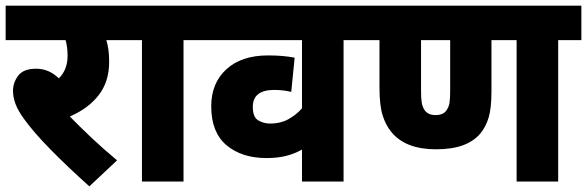

<svg xmlns="http://www.w3.org/2000/svg" viewBox="-20 -642 2076 679"><path d="M394 -75 296 17Q219 -52 159.5 -112.5Q100 -173 66 -220Q44 -250 35 -274Q26 -298 26 -321Q26 -350 44.5 -374.5Q63 -399 108 -399Q153 -399 188 -365Q219 -395 219 -445Q219 -475 212 -500H0V-622H427V-500H356Q361 -485 363.5 -466Q366 -447 366 -423Q366 -353 329 -305.5Q292 -258 227 -230Q262 -194 304.5 -154Q347 -114 394 -75Z M629 -500V0H482V-500H414V-622H711V-500Z M1277 -500H1195V0H1048V-113Q1021 -98 991 -90.5Q961 -83 923 -83Q835 -83 781 -128.5Q727 -174 727 -266Q727 -348 780.5 -397Q834 -446 928 -446Q982 -446 1022 -438L1010 -317Q998 -320 983 -322Q968 -324 950 -324Q874 -324 874 -264Q874 -228 893 -216.5Q912 -205 936 -205Q972 -205 1000 -220.5Q1028 -236 1048 -259V-500H697V-622H1277Z M1954 -500V0H1807V-500H1718V-318Q1718 -259 1708 -226Q1698 -193 1678 -169Q1655 -142 1616.5 -128Q1578 -114 1522 -114Q1415 -114 1365 -174Q1344 -199 1333 -234.5Q1322 -270 1322 -333V-500H1264V-622H2036V-500ZM1520 -235Q1548 -235 1559 -252Q1567 -263 1569.5 -277.5Q1572 -292 1572 -320V-500H1469V-320Q1469 -293 1471.5 -279Q1474 -265 1480 -255Q1492 -235 1520 -235Z"/></svg>

Font: Noto Sans SemiCondensed ExtraBold
Style: Regular
Weight: 800
Width: 4
Designer: Monotype Design Team
Foundry: Monotype Imaging Inc.
Version: Version 2.013; ttfautohint (v1.8.4.7-5d5b)